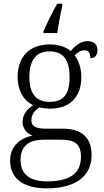

<svg xmlns="http://www.w3.org/2000/svg" viewBox="-20 -786 565 1046"><path d="M217 -616V-606H292C299 -652 308 -706 319 -753V-766H292C268 -725 235 -658 217 -616ZM234 240C399 240 479 169 479 58C479 -30 431 -85 323 -85H230C177 -85 151 -97 151 -130C151 -164 171 -186 195 -201C207 -197 237 -194 253 -194C367 -194 423 -265 423 -364C423 -419 407 -458 386 -485C405 -501 419 -512 442 -512C465 -512 472 -494 472 -469C499 -469 511 -488 511 -514C511 -540 494 -562 457 -562C415 -562 383 -529 365 -508C343 -528 301 -544 253 -544C136 -544 76 -473 76 -366C76 -302 103 -240 161 -213C129 -193 103 -162 103 -123C103 -82 129 -58 157 -47C95 -36 35 8 35 88C35 183 102 240 234 240ZM250 -231C180 -231 140 -273 140 -364C140 -462 179 -506 250 -506C323 -506 359 -463 359 -365C359 -269 323 -231 250 -231ZM237 202C125 202 92 149 92 85C92 0 150 -25 217 -25H312C383 -25 421 -5 421 68C421 150 372 202 237 202Z"/></svg>

Font: Noto Serif Lao Light
Style: Regular
Weight: 300
Designer: Monotype Design Team
Foundry: Monotype Imaging Inc.
Version: Version 2.003